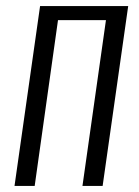

<svg xmlns="http://www.w3.org/2000/svg" viewBox="-20 -611 456 631"><path d="M27.7 0 111.7 -591H401.3L317.3 0H251L328.2 -544.8H170.6L94 0Z"/></svg>

Font: Alumni Sans Thin
Style: Italic
Weight: 100
Italic angle: -8°
Designer: Robert E. Leuschke
Foundry: Robert E. Leuschke
Version: Version 1.016